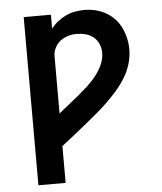

<svg xmlns="http://www.w3.org/2000/svg" viewBox="-53 -574 706 836"><g transform="rotate(-5 300.0 -156.5)"><path d="M81 215V-520H200V-459Q213 -476 229.5 -489Q246 -502 264.5 -511Q283 -520 304 -524Q325 -528 346 -528Q370 -528 394 -522.5Q418 -517 439.5 -505Q461 -493 478 -475Q495 -457 505.5 -435Q516 -413 521.5 -389Q527 -365 527 -340Q527 -307 517 -275Q507 -243 489.5 -215Q472 -187 450 -162Q428 -137 404 -114Q380 -91 354.5 -70Q329 -49 303.5 -28Q278 -7 252 13.5Q226 34 200 54V215ZM200 -88Q221 -106 243 -123Q265 -140 286.5 -158Q308 -176 328.5 -194.5Q349 -213 366.5 -235Q384 -257 396 -282.5Q408 -308 408 -336Q408 -356 400 -374.5Q392 -393 377 -405Q362 -417 343 -422Q324 -427 304 -427Q285 -427 266.5 -421.5Q248 -416 233 -404.5Q218 -393 209 -375.5Q200 -358 200 -339Z"/></g></svg>

Font: Iosevka Aile
Style: Bold
Weight: 700
Designer: Belleve Invis
Foundry: Belleve Invis
Version: Version 28.0.1; ttfautohint (v1.8.4)